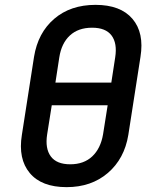

<svg xmlns="http://www.w3.org/2000/svg" viewBox="-20 -760 640 790"><path d="M254 10Q151 10 102.5 -48Q54 -106 70 -205L120 -526Q136 -625 203 -682.5Q270 -740 373 -740Q476 -740 525 -682.5Q574 -625 558 -526L508 -205Q492 -107 424 -48.5Q356 10 254 10ZM208 -420H438L454 -524Q463 -582 439 -614Q415 -646 359 -646Q302 -646 267.5 -614Q233 -582 224 -524ZM269 -84Q325 -84 359.5 -116.5Q394 -149 404 -207L423 -327H193L174 -207Q165 -149 189 -116.5Q213 -84 269 -84Z"/></svg>

Font: JetBrains Mono NL SemiBold
Style: Italic
Weight: 600
Italic angle: -9°
Monospace: yes
Designer: Philipp Nurullin, Konstantin Bulenkov
Foundry: JetBrains
Version: Version 2.305; ttfautohint (v1.8.4.7-5d5b)